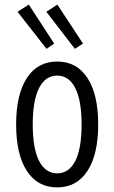

<svg xmlns="http://www.w3.org/2000/svg" viewBox="-20 -802 496 833"><path d="M228 11Q143 11 96.5 -60.5Q50 -132 50 -262Q50 -392 96.5 -463.5Q143 -535 228 -535Q313 -535 359.5 -463.5Q406 -392 406 -262Q406 -132 359.5 -60.5Q313 11 228 11ZM228 -50Q279 -50 306.5 -103.5Q334 -157 334 -262Q334 -366 306.5 -420Q279 -474 228 -474Q177 -474 149.5 -420Q122 -366 122 -262Q122 -158 149.5 -104Q177 -50 228 -50ZM305 -590 181 -751 229 -782 340 -613ZM182 -590 56 -751 105 -782 215 -613Z"/></svg>

Font: Ubuntu Sans Condensed
Style: Regular
Weight: 400
Width: 3
Designer: Dalton Maag Ltd
Foundry: Dalton Maag Ltd
Version: Version 1.006; ttfautohint (v1.8.4.7-5d5b)